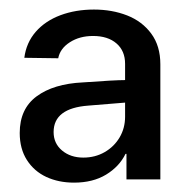

<svg xmlns="http://www.w3.org/2000/svg" viewBox="-20 -731 394 404"><path d="M154.3 -557.6Q221.7 -562.5 243.2 -562.5V-596.7Q243.2 -624 225.1 -639.6Q207 -655.3 175.8 -655.3Q147.5 -655.3 127 -642.1Q106.4 -628.9 102.5 -608.4L31.2 -609.4Q35.2 -641.1 55.2 -664.1Q75.2 -687 107.2 -699Q139.2 -710.9 177.7 -710.9Q215.8 -710.9 247.6 -698.5Q279.3 -686 298.3 -660.2Q317.4 -634.3 317.4 -595.7V-353.5H246.1V-407.2H244.1Q231 -380.4 203.1 -363.5Q175.3 -346.7 135.7 -346.7Q103.5 -346.7 77.6 -358.6Q51.8 -370.6 36.6 -394.3Q21.5 -418 21.5 -451.2Q21.5 -502 57.1 -528.3Q92.8 -554.7 154.3 -557.6ZM155.3 -399.4Q180.2 -399.4 200.2 -410.9Q220.2 -422.4 231.7 -441.9Q243.2 -461.4 243.2 -485.4V-515.1L166 -508.8Q92.8 -503.4 92.8 -453.1Q92.8 -429.2 110.6 -414.3Q128.4 -399.4 155.3 -399.4Z"/></svg>

Font: Pretendard Std
Style: Regular
Weight: 400
Designer: Base glyphs from Inter by Rasmus Andersson; Hangeul glyphs from Noto Sans CJK(Source Han Sans) by Jang Soo-young and Kan
Foundry: Kil Hyung-jin
Version: Version 1.309